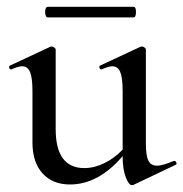

<svg xmlns="http://www.w3.org/2000/svg" viewBox="-20 -531 537 562"><path d="M490 -60Q494 -60 496 -55.5Q498 -51 495 -49L371 10Q369 11 366 11Q357 11 348 -12.5Q339 -36 339 -74Q268 9 185 9Q134 9 104.5 -23.5Q75 -56 75 -114V-265Q75 -303 68 -320Q61 -337 45 -337Q33 -337 14 -328H12Q8 -328 7 -333Q6 -338 9 -339L127 -394L131 -395Q135 -395 139 -392Q143 -389 143 -386V-153Q143 -39 227 -39Q256 -39 285.5 -53.5Q315 -68 339 -93V-265Q339 -303 332 -320Q325 -337 309 -337Q298 -337 278 -328H276Q272 -328 271 -333Q270 -338 273 -339L391 -394L395 -395Q399 -395 403 -392Q407 -389 407 -386V-110Q407 -75 414.5 -60.5Q422 -46 440 -46Q455 -46 489 -60ZM112 -496Q112 -502 114 -506.5Q116 -511 120 -511H371Q378 -511 378 -496Q378 -480 371 -480H120Q116 -480 114 -485Q112 -490 112 -496Z"/></svg>

Font: Cormorant Infant Medium
Style: Regular
Weight: 500
Designer: Christian Thalmann (Catharsis Fonts)
Version: Version 3.000